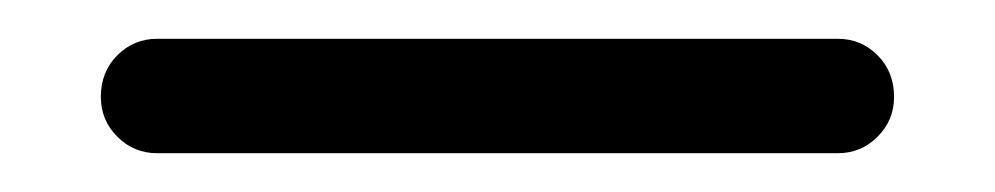

<svg xmlns="http://www.w3.org/2000/svg" viewBox="-20 -79 513 99"><path d="M441 -29Q441 -17 432.5 -8.5Q424 0 412 0H61Q49 0 40.5 -8.5Q32 -17 32 -29Q32 -42 40.5 -50.5Q49 -59 61 -59H412Q424 -59 432.5 -50.5Q441 -42 441 -29Z"/></svg>

Font: Hanken Light
Style: Light
Weight: 300
Designer: Alfredo Marco Pradil
Foundry: Hanken Design Co.
Version: Version 2.06 2014